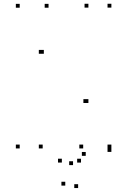

<svg xmlns="http://www.w3.org/2000/svg" viewBox="-20 -760 660 996"><path d="M557.8 28V8H537.8V28ZM557.8 10V-10H537.8V10ZM411.5 10V-10H391.5V10ZM400.2 83.4V63.4H380.2V83.4ZM358.9 96.5V76.5H338.9V96.5ZM300.9 83.3V63.3H280.9V83.3ZM318.6 202.8V182.8H298.6V202.8ZM385.3 215.5V195.5H365.3V215.5ZM201.4 10V-10H181.4V10ZM201.4 -481.1V-501.1H181.4V-481.1ZM207.4 -481.1V-501.1H187.4V-481.1ZM424.7 48.4V28.4H404.7V48.4ZM557.8 10V-10H537.8V10ZM557.8 -720.5V-740.5H537.8V-720.5ZM438.6 -720.5V-740.5H418.6V-720.5ZM438.6 -225.7V-245.7H418.6V-225.7ZM432.6 -225.7V-245.7H412.6V-225.7ZM231.8 -720V-740H211.8V-720ZM82.2 -720V-740H62.2V-720ZM82.2 10V-10H62.2V10Z"/></svg>

Font: Monaspace Argon Dots Var
Style: Regular
Weight: 400
Designer: Riley Cran and the Lettermatic Team
Version: Version 1.100 (Monaspace Argon Dots)